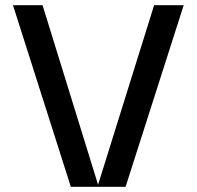

<svg xmlns="http://www.w3.org/2000/svg" viewBox="-20 -720 758 740"><path d="M30 -700H144L358 -8L574 -700H688L464 0H253Z"/></svg>

Font: Edgecutting Lite Sharp
Style: Medium
Weight: 500
Designer: RandomMaerks (Nguyen Gia Bao)
Version: Version 1.0